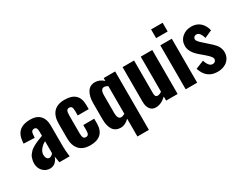

<svg xmlns="http://www.w3.org/2000/svg" viewBox="-100 -1392 2768 2186"><g transform="rotate(-30 1284.5 -299.0)"><path d="M223.1 -99.6Q236.3 -99.6 250.2 -109.4Q264.2 -119.1 272.5 -130.9V-289.1Q231.9 -268.1 204.8 -234.1Q177.7 -200.2 177.7 -163.6Q177.7 -134.3 189.9 -116.9Q202.1 -99.6 223.1 -99.6ZM167 9.8Q127.9 9.3 97.4 -11.7Q66.9 -32.7 52 -64Q37.1 -95.2 37.1 -129.9Q37.1 -152.3 41.5 -172.9Q45.9 -193.4 52.2 -209.5Q58.6 -225.6 70.3 -240.5Q82 -255.4 92.3 -266.4Q102.5 -277.3 119.4 -288.6Q136.2 -299.8 148.4 -306.9Q160.6 -314 180.2 -322.8Q199.7 -331.5 211.2 -336.2Q222.7 -340.8 242.9 -348.6Q263.2 -356.4 272.5 -359.9V-413.1Q272.5 -444.3 264.4 -459.7Q256.3 -475.1 233.4 -475.1Q194.8 -475.1 192.9 -420.9L189.9 -381.3L46.9 -387.2Q46.9 -397 48.3 -407.2Q54.7 -500 104.5 -543.7Q154.3 -587.4 246.6 -587.4Q332 -587.4 375.2 -540.5Q418.5 -493.7 418.5 -412.1V-145Q418.5 -78.6 429.2 0H293.9Q281.7 -64 279.8 -83Q268.1 -43.5 239.5 -16.8Q210.9 9.8 167 9.8Z M698.7 9.8Q602.5 9.8 554.4 -43.5Q506.3 -96.7 506.3 -194.3V-384.3Q506.3 -481.9 554.2 -534.7Q602.1 -587.4 698.7 -587.4Q885.3 -587.4 885.3 -411.6V-356.9H741.2V-415Q741.2 -452.6 731.4 -467.5Q721.7 -482.4 699.7 -482.4Q676.3 -482.4 667 -464.8Q657.7 -447.3 657.7 -401.4V-174.8Q657.7 -129.4 667.7 -112.8Q677.7 -96.2 700.2 -96.2Q722.7 -96.2 731.9 -111.8Q741.2 -127.4 741.2 -161.6V-231H885.3V-168Q885.3 -80.6 837.9 -35.4Q790.5 9.8 698.7 9.8Z M1161.6 -91.8Q1181.6 -91.8 1210 -107.9V-472.2Q1183.6 -487.8 1161.6 -487.8Q1137.7 -487.8 1126.2 -467Q1114.7 -446.3 1114.7 -413.6V-173.3Q1114.7 -91.8 1161.6 -91.8ZM1210 190.4V-43.9Q1156.7 9.3 1100.6 9.8Q963.4 9.8 963.4 -183.6V-388.2Q963.4 -478 996.8 -532.7Q1030.3 -587.4 1099.6 -587.4Q1157.7 -587.4 1210 -540V-578.1H1360.8V190.4Z M1559.6 9.3Q1509.3 9.3 1483.9 -27.6Q1458.5 -64.5 1458.5 -120.6V-578.1H1609.4V-144Q1609.9 -120.1 1617.7 -108.4Q1625.5 -96.7 1644 -96.7Q1645 -96.7 1645.5 -96.7Q1668 -97.2 1697.3 -117.2V-578.1H1848.6V0H1697.3V-53.7Q1630.4 9.3 1559.6 9.3Z M1954.1 -672.9V-787.6H2106V-672.9ZM1954.6 0V-578.1H2105.5V0Z M2371.1 9.8Q2226.6 9.8 2178.7 -140.1L2287.6 -184.1Q2315.4 -94.7 2366.2 -94.7Q2368.2 -94.7 2370.1 -94.7Q2388.7 -95.7 2400.4 -108.4Q2411.1 -120.1 2411.1 -136.7Q2411.1 -138.2 2411.1 -139.6Q2410.2 -165.5 2343.3 -222.7L2283.7 -273.4Q2192.9 -350.6 2192.9 -429.7Q2192.9 -500 2242.7 -543.9Q2291.5 -587.4 2364.3 -587.4Q2433.6 -587.4 2478.8 -547.6Q2523.9 -507.8 2540.5 -438L2441.9 -394Q2433.1 -429.7 2415.3 -454.8Q2397.5 -480 2372.1 -480.5Q2370.6 -480.5 2369.1 -480.5Q2351.6 -480.5 2340.8 -469.7Q2329.1 -458 2328.6 -441.9Q2328.1 -430.7 2339.1 -415.3Q2350.1 -399.9 2360.6 -389.9Q2371.1 -379.9 2393.6 -360.4L2453.1 -306.6Q2471.2 -291 2481.7 -281Q2492.2 -271 2507.1 -253.9Q2522 -236.8 2530 -222.2Q2538.1 -207.5 2544.2 -187.5Q2550.3 -167.5 2550.3 -146Q2550.3 -97.2 2525.4 -61Q2500.5 -24.9 2460.4 -7.6Q2420.4 9.8 2371.1 9.8Z"/></g></svg>

Font: Oswald
Style: DemiBold
Weight: 600
Designer: Vernon Adams
Foundry: Vernon Adams
Version: 3.0; ttfautohint (v0.95) -l 8 -r 50 -G 200 -x 0 -w "G" -W -c